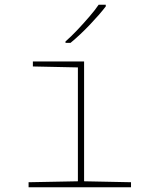

<svg xmlns="http://www.w3.org/2000/svg" viewBox="-20 -786 640 806"><path d="M100 0V-21L307 -25V-503L118 -507V-528H333V-25L530 -21V0ZM255 -612Q278 -632 304.5 -660Q331 -688 355.5 -716.5Q380 -745 394 -766H424V-759Q398 -725 357 -682Q316 -639 276 -606H255Z"/></svg>

Font: Noto Sans Mono Thin
Style: Regular
Weight: 100
Designer: Monotype Design Team
Foundry: Monotype Imaging Inc.
Version: Version 2.014